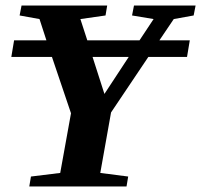

<svg xmlns="http://www.w3.org/2000/svg" viewBox="-20 -675 728 695"><path d="M343 -49 444 -36 438 0H86L92 -36L198 -49L237 -265L168 -469H21L31 -529H148L123 -606L51 -619L58 -655H368L362 -619L271 -606L296 -529H485L536 -606L458 -619L465 -655H688L681 -619L609 -606L557 -529H667L657 -469H517L382 -268ZM358 -335 446 -469H315Z"/></svg>

Font: Libra Serif Modern
Style: Bold Italic
Weight: 700
Italic angle: -12°
Designer: Stefan Peev, Context Ltd
Foundry: Stefan Peev, Context Ltd
Version: Version 1.000